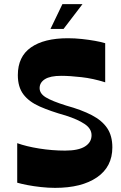

<svg xmlns="http://www.w3.org/2000/svg" viewBox="-20 -897 586 929"><path d="M63.3 -13V-204.3Q107.4 -188.3 170.1 -178.3Q232.9 -168.3 294.9 -168.3Q359.2 -168.3 391.1 -188.3Q423 -208.4 423 -242.6Q423 -274.8 389.2 -297.2Q355.4 -319.7 298.2 -337.9Q224.8 -358.5 172.6 -381.5Q120.4 -404.5 93.4 -440.2Q66.3 -475.9 66.3 -533.6Q66.3 -623 129.7 -667.5Q193.1 -712 308.5 -712Q342.2 -712 376.4 -708.3Q410.6 -704.6 440.1 -699.3Q469.6 -694 489 -688V-498.7Q430.2 -517.4 373.8 -523.7Q317.4 -530.1 276 -530.1Q222.8 -530.1 197.2 -513.8Q171.7 -497.5 171.7 -470.7Q171.7 -444.4 201.3 -426.2Q230.9 -407.9 299.8 -386.3Q374.5 -365.7 424 -339.9Q473.6 -314.1 498.6 -277.1Q523.6 -240.1 523.6 -184Q523.6 -90 449.4 -39Q375.2 12 246.5 12Q213.1 12 178.1 8.1Q143 4.3 113 -1.5Q83 -7.3 63.3 -13ZM224.2 -756.9 282 -877.1H379.2L287.4 -756.9Z"/></svg>

Font: Ojuju ExtraLight
Style: Regular
Weight: 200
Designer: Chisaokwu Joboson, Mirko Velimirovic
Foundry: Udi Foundry
Version: Version 1.000